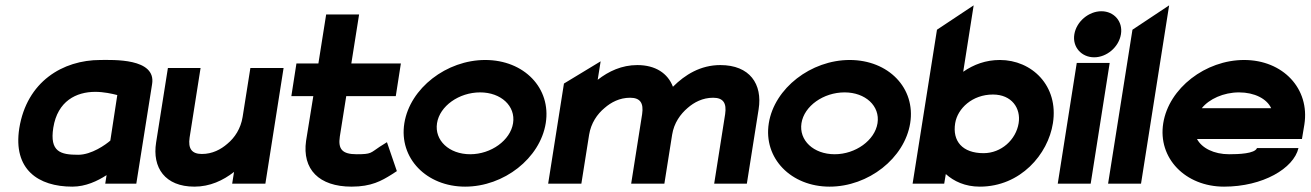

<svg xmlns="http://www.w3.org/2000/svg" viewBox="-20 -686 4894 717"><path d="M52 -207C28 -53 123 11 250 11C300 11 344 -10 378 -32L373 0H489L548 -372C564 -470 400 -462 355 -462C214 -462 80 -381 52 -207ZM179 -209C195 -309 265 -343 336 -343C367 -343 399 -336 418 -331L392 -161C375 -146 322 -108 272 -108C206 -108 165 -119 179 -209Z M563 -154C548 -60 596 11 706 11C764 11 813 -12 854 -44L847 0H971L1039 -432H915L886 -249C879 -206 857 -172 829 -149C805 -128 773 -111 734 -111C696 -111 682 -131 688 -172L729 -432H607Z M1068 -327H1150L1123 -160C1108 -54 1171 11 1293 11C1367 11 1405 -11 1442 -34L1462 -47L1425 -155L1398 -138C1363 -115 1368 -110 1312 -110C1258 -110 1242 -129 1249 -176L1273 -327H1458L1477 -449H1292L1321 -632H1198L1169 -449H1087Z M1490 -226C1469 -95 1573 11 1717 11C1862 11 1997 -95 2018 -226C2039 -357 1937 -462 1792 -462C1648 -462 1511 -357 1490 -226ZM1612 -226C1622 -290 1694 -341 1773 -341C1851 -341 1906 -290 1896 -226C1886 -162 1814 -110 1736 -110C1657 -110 1602 -162 1612 -226Z M2027 0H2151L2180 -183C2187 -226 2210 -260 2238 -283C2262 -304 2294 -321 2333 -321C2371 -321 2384 -301 2378 -260L2337 0H2461L2490 -183C2497 -227 2521 -260 2548 -283C2572 -304 2604 -321 2643 -321C2681 -321 2694 -301 2688 -260L2647 0H2769L2813 -278C2828 -372 2780 -443 2670 -443C2596 -443 2538 -407 2493 -362C2474 -412 2428 -443 2360 -443C2302 -443 2253 -420 2212 -388L2223 -457L2086 -374Z M2851 -226C2830 -95 2934 11 3078 11C3223 11 3358 -95 3379 -226C3400 -357 3298 -462 3153 -462C3009 -462 2872 -357 2851 -226ZM2973 -226C2983 -290 3055 -341 3134 -341C3212 -341 3267 -290 3257 -226C3247 -162 3175 -110 3097 -110C3018 -110 2963 -162 2973 -226Z M3388 0H3506L3512 -36C3542 -9 3584 11 3639 11C3791 11 3894 -110 3912 -226C3934 -366 3833 -462 3714 -462C3661 -462 3616 -445 3577 -418L3616 -666L3479 -575ZM3547 -226C3556 -281 3611 -333 3688 -333C3758 -333 3793 -282 3784 -226C3774 -164 3719 -114 3653 -114C3574 -114 3536 -159 3547 -226Z M3992 -558C3984 -510 4019 -472 4066 -472C4113 -472 4158 -510 4166 -558C4174 -606 4140 -644 4093 -644C4046 -644 4000 -606 3992 -558ZM3930 0H4053L4124 -451H4001Z M4118 0H4241L4346 -666L4209 -575Z M4324 -226C4303 -95 4407 11 4551 11C4696 11 4811 -57 4829 -133H4674C4666 -112 4605 -110 4570 -110C4513 -110 4468 -133 4450 -167H4842L4851 -221C4872 -355 4771 -462 4626 -462C4482 -462 4345 -357 4324 -226ZM4468 -282C4495 -316 4549 -341 4607 -341C4665 -341 4711 -317 4727 -282Z"/></svg>

Font: Charger Sport
Style: UltObl
Weight: 1000
Designer: Jasper
Foundry: Cannot Into Space Fonts
Version: Version 1.1